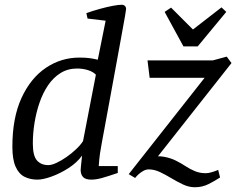

<svg xmlns="http://www.w3.org/2000/svg" viewBox="-20 -747 993 807"><path d="M137 8Q107 8 83 -4Q59 -16 45.5 -46.5Q32 -77 32 -130Q32 -252 70.5 -335.5Q109 -419 173 -462Q237 -505 314 -505Q340 -505 357.5 -502.5Q375 -500 391 -496L424 -660L348 -669L343 -692Q372 -702 401 -710Q430 -718 454 -722.5Q478 -727 492 -727Q500 -727 505 -722Q510 -717 510 -709Q510 -706 505.5 -679.5Q501 -653 493 -610Q485 -567 475.5 -514Q466 -461 455.5 -405Q445 -349 435.5 -296Q426 -243 418 -201Q413 -173 408.5 -150Q404 -127 400.5 -103Q397 -79 395 -49H475V-20Q434 -6 409 1Q384 8 364 8Q339 8 329 -3Q319 -14 319 -33Q319 -36 320.5 -51Q322 -66 323.5 -79.5Q325 -93 325 -93Q303 -63 268 -40.5Q233 -18 197 -5Q161 8 137 8ZM183 -53Q197 -53 217.5 -62.5Q238 -72 259.5 -87Q281 -102 300 -120Q319 -138 329 -154L383 -433Q372 -445 350.5 -452Q329 -459 304 -459Q265 -459 234.5 -440Q204 -421 182 -388.5Q160 -356 146 -315Q132 -274 125 -230Q118 -186 118 -144Q118 -92 135.5 -72.5Q153 -53 183 -53ZM799 40Q774 40 749.5 28.5Q725 17 701 2.5Q677 -12 653 -23.5Q629 -35 605 -35Q594 -35 583 -29Q572 -23 563 -15Q554 -7 548 1L521 -15L840 -420H609L600 -493H874L933 -509L953 -482L621 -61L605 -87Q642 -93 669.5 -88Q697 -83 719 -72Q741 -61 760 -48.5Q779 -36 799.5 -27.5Q820 -19 845 -19Q856 -19 871 -23.5Q886 -28 897 -33L905 -1Q882 14 856 27Q830 40 799 40ZM751 -552 672 -697 699 -715 791 -623 911 -716 931 -697 811 -552Z"/></svg>

Font: Manuale
Style: Italic
Weight: 400
Italic angle: -11°
Designer: Eduardo Tunni / Pablo Cosgaya
Foundry: Eduardo Tunni / Pablo Cosgaya
Version: Version 1.002